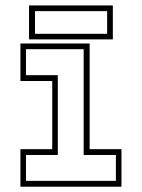

<svg xmlns="http://www.w3.org/2000/svg" viewBox="-20 -704 535 724"><path d="M57 0V-141.5H177V-398.5H57V-540H318V-141.5H438V0ZM78 -22H417V-119.5H295.5V-518.5H78V-420.5H198V-119.5H78ZM89.5 -555.5V-683.5H405.5V-555.5ZM112 -576.5H384V-662H112Z"/></svg>

Font: Tourney ExtraLight
Style: Regular
Weight: 250
Designer: Tyler Finck
Foundry: Etcetera Type Co
Version: Version 1.015